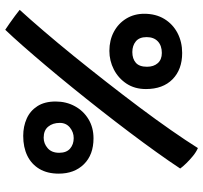

<svg xmlns="http://www.w3.org/2000/svg" viewBox="-41 -717 774 732"><g transform="rotate(90 346.0 -351.0)"><path d="M93.5 16Q85 10.5 70.2 0.2Q55.5 -10 40.8 -21Q26 -32 17.5 -39Q53.5 -78.5 98.5 -131Q143.5 -183.5 192.8 -244.2Q242 -305 292.2 -369.2Q342.5 -433.5 389.5 -496.2Q436.5 -559 476.2 -616Q516 -673 544.5 -718.5Q559.5 -712 574.5 -699.8Q589.5 -687.5 602.2 -674.5Q615 -661.5 622.5 -651Q595.5 -610 560.2 -560.8Q525 -511.5 484.2 -457.5Q443.5 -403.5 400 -348Q356.5 -292.5 313.2 -239.2Q270 -186 229.5 -138Q189 -90 154.2 -50.5Q119.5 -11 93.5 16ZM505 -130.5Q527.5 -130.5 545 -145.8Q562.5 -161 562.5 -189.5Q562.5 -217.5 546.5 -231.2Q530.5 -245 506.5 -245Q484 -245 466.2 -230.5Q448.5 -216 448.5 -192Q448.5 -165 462.8 -147.8Q477 -130.5 505 -130.5ZM498 -52.5Q462 -52.5 432.2 -65.8Q402.5 -79 384.8 -106.5Q367 -134 367 -176Q367 -216.5 384.8 -249.2Q402.5 -282 434.2 -301.2Q466 -320.5 507.5 -320.5Q570 -320.5 606 -284Q642 -247.5 642 -188Q642 -144.5 624 -114.2Q606 -84 573.8 -68.2Q541.5 -52.5 498 -52.5ZM174 -381Q133.5 -381 101.5 -398Q69.5 -415 51 -445.2Q32.5 -475.5 32.5 -514Q32.5 -558 52.2 -590.5Q72 -623 106 -640.8Q140 -658.5 182 -658.5Q245 -658.5 282.2 -621.8Q319.5 -585 319.5 -520.5Q319.5 -477.5 298.8 -446.2Q278 -415 244.8 -398Q211.5 -381 174 -381ZM178.5 -468.5Q204 -468.5 219.2 -481.8Q234.5 -495 234.5 -524.5Q234.5 -550 220.8 -565.5Q207 -581 182 -581Q154 -581 137.8 -565.8Q121.5 -550.5 121.5 -523Q121.5 -495 137.8 -481.8Q154 -468.5 178.5 -468.5Z"/></g></svg>

Font: Grandstander Thin SemiBold
Style: Regular
Weight: 600
Version: Version 1.200